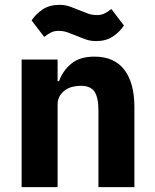

<svg xmlns="http://www.w3.org/2000/svg" viewBox="-20 -770 636 790"><path d="M69 0V-525H217V-436H223Q237 -477 272 -507Q307 -537 369 -537Q450 -537 491.5 -483Q533 -429 533 -329V0H385V-317Q385 -368 369 -392.5Q353 -417 312 -417Q294 -417 277 -412.5Q260 -408 246.5 -398Q233 -388 225 -373.5Q217 -359 217 -340V0ZM376 -601Q353 -601 335.5 -607Q318 -613 299 -621Q277 -630 259 -636.5Q241 -643 221 -643Q204 -643 191 -637Q178 -631 162 -618L110 -686Q128 -713 156 -731.5Q184 -750 224 -750Q247 -750 264.5 -744Q282 -738 301 -730Q323 -721 341 -714.5Q359 -708 379 -708Q396 -708 409 -714Q422 -720 438 -733L490 -665Q472 -638 444 -619.5Q416 -601 376 -601Z"/></svg>

Font: IBM Plex Sans Hebrew
Style: Bold
Weight: 700
Designer: Mike Abbink, Paul van der Laan, Pieter van Rosmalen, Yanek Iontef
Foundry: Bold Monday
Version: Version 1.2